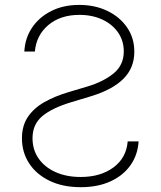

<svg xmlns="http://www.w3.org/2000/svg" viewBox="-20 -758 661 790"><path d="M312 12.2Q238.3 12.2 183.8 -14.2Q129.4 -40.5 99.9 -85.9Q70.3 -131.3 70.3 -189Q70.3 -241.2 95.2 -277.6Q120.1 -314 163.1 -338.1Q206.1 -362.3 260.3 -378.4L340.3 -402.3Q405.8 -421.9 447.5 -456.1Q489.3 -490.2 489.3 -546.4Q489.3 -590.3 465.8 -624.3Q442.4 -658.2 401.1 -677.5Q359.9 -696.8 307.1 -696.8Q228.5 -696.8 179 -655Q129.4 -613.3 123.5 -545.9H80.1Q83 -601.6 112.3 -644.8Q141.6 -688 191.4 -712.9Q241.2 -737.8 306.2 -737.8Q370.6 -737.8 421.9 -713.1Q473.1 -688.5 502.9 -645Q532.7 -601.6 532.7 -545.4Q532.7 -478.5 487.8 -433.8Q442.9 -389.2 356.9 -362.8L272.9 -337.4Q194.8 -314 154.3 -280.3Q113.8 -246.6 113.8 -189.5Q113.8 -141.6 138.9 -105.7Q164.1 -69.8 208.7 -49.8Q253.4 -29.8 312 -29.8Q393.6 -29.8 446.8 -69.1Q500 -108.4 505.4 -176.3H550.3Q546.9 -120.6 516.8 -78.1Q486.8 -35.6 434.6 -11.7Q382.3 12.2 312 12.2Z"/></svg>

Font: Inter Extra Light
Style: Regular
Weight: 200
Designer: Rasmus Andersson
Foundry: rsms
Version: Version 4.000;git-3c8e0fc